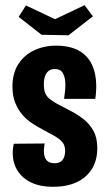

<svg xmlns="http://www.w3.org/2000/svg" viewBox="-20 -710 418 740"><path d="M184 10Q135 10 100.5 -6.5Q66 -23 47.5 -52.5Q29 -82 29 -121Q29 -130 30 -138.5Q31 -147 33 -156L152 -157Q151 -149 150 -142Q149 -135 149 -129Q149 -114 153 -103.5Q157 -93 166 -87Q175 -81 190 -81Q204 -81 213 -86.5Q222 -92 226.5 -103Q231 -114 231 -129Q231 -150 220 -162.5Q209 -175 190 -186Q171 -197 146 -210Q125 -221 103.5 -235Q82 -249 65.5 -268.5Q49 -288 38.5 -314.5Q28 -341 28 -376Q28 -427 50 -462Q72 -497 110.5 -515.5Q149 -534 196 -534Q249 -534 283.5 -515Q318 -496 334.5 -460.5Q351 -425 351 -378Q351 -371 350.5 -363Q350 -355 349.5 -347Q349 -339 347 -329H227Q229 -344 230.5 -357.5Q232 -371 232 -383Q232 -410 223 -427Q214 -444 191 -444Q179 -444 169.5 -438Q160 -432 154.5 -419Q149 -406 149 -385Q149 -365 154 -352Q159 -339 170 -330Q181 -321 198 -311Q222 -298 249.5 -284Q277 -270 301 -251.5Q325 -233 340 -206Q355 -179 355 -139Q355 -92 334 -58.5Q313 -25 275 -7.5Q237 10 184 10ZM244 -574 140 -576 52 -645 80 -689 192 -636 306 -690 338 -647Z"/></svg>

Font: Truculenta ExtraBold
Style: Regular
Weight: 800
Version: Version 1.002